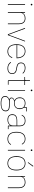

<svg xmlns="http://www.w3.org/2000/svg" viewBox="2308 -3100 1003 5660"><g transform="rotate(90 2810.0 -269.5)"><path d="M115 -673C132 -673 138 -683 138 -694V-701C138 -712 132 -722 115 -722C98 -722 92 -712 92 -701V-694C92 -683 98 -673 115 -673ZM105 0H126V-506H105Z M357 0V-362C357 -454 433 -499 516 -499C615 -499 671 -444 671 -321V0H692V-325C692 -451 631 -518 518 -518C427 -518 378 -475 360 -430H357V-506H336V0Z M990 0H1016L1204 -506H1183L1005 -24H1002L824 -506H802Z M1496 12C1593 12 1659 -41 1689 -124L1671 -131C1640 -49 1581 -7 1496 -7C1376 -7 1307 -93 1307 -229V-256H1697V-266C1697 -421 1614 -518 1492 -518C1362 -518 1284 -426 1284 -253C1284 -78 1364 12 1496 12ZM1492 -499C1601 -499 1674 -412 1674 -279V-275H1307V-277C1307 -413 1374 -499 1492 -499Z M1993 12C2096 12 2160 -38 2160 -125C2160 -214 2103 -251 2015 -265L1971 -272C1885 -286 1844 -315 1844 -390C1844 -461 1900 -499 1984 -499C2064 -499 2103 -466 2134 -431L2150 -445C2117 -482 2071 -518 1983 -518C1893 -518 1823 -474 1823 -389C1823 -301 1878 -266 1967 -252L2011 -245C2095 -232 2139 -200 2139 -124C2139 -49 2088 -7 1993 -7C1919 -7 1870 -30 1824 -93L1806 -81C1853 -15 1912 12 1993 12Z M2478 0V-19H2365V-487H2486V-506H2365V-650H2344V-531C2344 -513 2339 -506 2321 -506H2249V-487H2344V-29C2344 -9 2353 0 2373 0Z M2644 -673C2661 -673 2667 -683 2667 -694V-701C2667 -712 2661 -722 2644 -722C2627 -722 2621 -712 2621 -701V-694C2621 -683 2627 -673 2644 -673ZM2634 0H2655V-506H2634Z M3261 65C3261 -7 3213 -53 3098 -53H2963C2893 -53 2876 -81 2876 -109C2876 -146 2907 -171 2967 -187C2987 -183 3003 -180 3023 -180C3126 -180 3196 -247 3196 -349C3196 -398 3181 -439 3153 -468V-542H3264V-561H3161C3142 -561 3134 -553 3134 -534V-485C3105 -506 3068 -518 3023 -518C2916 -518 2850 -451 2850 -349C2850 -273 2884 -222 2941 -197V-194C2897 -181 2856 -154 2856 -108C2856 -76 2872 -52 2909 -41V-38C2847 -18 2810 22 2810 82C2810 160 2873 212 3022 212C3174 212 3261 166 3261 65ZM3239 65C3239 154 3160 193 3047 193H2998C2896 193 2832 149 2832 83C2832 19 2877 -17 2940 -33H3095C3203 -33 3239 4 3239 65ZM3023 -199C2930 -199 2874 -256 2874 -330V-368C2874 -442 2928 -499 3023 -499C3118 -499 3172 -442 3172 -368V-330C3172 -256 3118 -199 3023 -199Z M3786 0V-19H3701V-352C3701 -459 3646 -518 3536 -518C3442 -518 3393 -477 3365 -412L3383 -404C3411 -470 3460 -499 3536 -499C3630 -499 3680 -453 3680 -349V-275H3538C3393 -275 3348 -214 3348 -130C3348 -39 3407 12 3511 12C3604 12 3652 -29 3677 -77H3680V-29C3680 -9 3689 0 3709 0ZM3511 -7C3429 -7 3371 -45 3371 -115V-145C3371 -212 3420 -257 3539 -257H3680V-148C3680 -54 3601 -7 3511 -7Z M4076 12C4164 12 4217 -27 4250 -84L4234 -95C4202 -40 4154 -7 4076 -7C3956 -7 3889 -93 3889 -229V-277C3889 -413 3956 -499 4076 -499C4148 -499 4191 -467 4223 -409L4241 -418C4210 -478 4156 -518 4076 -518C3944 -518 3866 -428 3866 -253C3866 -78 3944 12 4076 12Z M4408 -673C4425 -673 4431 -683 4431 -694V-701C4431 -712 4425 -722 4408 -722C4391 -722 4385 -712 4385 -701V-694C4385 -683 4391 -673 4408 -673ZM4398 0H4419V-506H4398Z M4891 -739 4872 -751 4761 -597 4776 -587ZM4794 12C4926 12 5004 -78 5004 -253C5004 -428 4926 -518 4794 -518C4662 -518 4584 -428 4584 -253C4584 -78 4662 12 4794 12ZM4794 -7C4674 -7 4607 -93 4607 -229V-277C4607 -413 4674 -499 4794 -499C4914 -499 4981 -413 4981 -277V-229C4981 -93 4914 -7 4794 -7Z M5190 0V-362C5190 -454 5266 -499 5349 -499C5448 -499 5504 -444 5504 -321V0H5525V-325C5525 -451 5464 -518 5351 -518C5260 -518 5211 -475 5193 -430H5190V-506H5169V0Z"/></g></svg>

Font: IBM Plex Sans Thai Looped Thin
Style: Regular
Weight: 100
Designer: Mike Abbink, Paul van der Laan, Pieter van Rosmalen, Ben Mitchell, Mark Frömberg
Foundry: Bold Monday
Version: Version 1.1